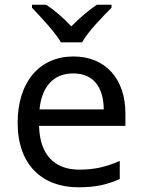

<svg xmlns="http://www.w3.org/2000/svg" viewBox="-20 -786 604 816"><path d="M239 -606H329C353 -651 416 -715 454 -753V-766H392C357 -743 319 -710 283 -674C250 -710 211 -743 176 -766H116V-753C152 -715 213 -651 239 -606ZM292 -546C150 -546 55 -440 55 -264C55 -85 160 10 313 10C386 10 434 -1 489 -25V-102C433 -78 385 -65 317 -65C210 -65 149 -130 146 -251H513V-304C513 -450 429 -546 292 -546ZM291 -474C380 -474 420 -412 421 -321H148C157 -417 207 -474 291 -474Z"/></svg>

Font: Noto Sans Osage
Style: Regular
Weight: 400
Designer: Monotype Design Team
Foundry: Monotype Imaging Inc.
Version: Version 2.002